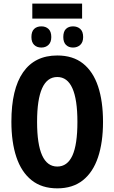

<svg xmlns="http://www.w3.org/2000/svg" viewBox="-20 -1032 633 1062"><path d="M549.8 -357.9Q549.8 -244.6 522.2 -162.1Q494.6 -79.6 438.5 -34.9Q382.3 9.8 296.9 9.8Q210.9 9.8 154.5 -35.4Q98.1 -80.6 70.6 -163.1Q43 -245.6 43 -358.9Q43 -539.1 107.7 -632.1Q172.4 -725.1 296.9 -725.1Q383.3 -725.1 439.2 -680.7Q495.1 -636.2 522.5 -554Q549.8 -471.7 549.8 -357.9ZM185.1 -357.9Q185.1 -110.8 296.9 -110.8Q352.5 -110.8 380.4 -171.4Q408.2 -231.9 408.2 -357.9Q408.2 -606 296.9 -606Q185.1 -606 185.1 -357.9ZM434.1 -1012.2V-929.2H158.7V-1012.2ZM209 -886.2Q232.9 -886.2 248.3 -871.8Q263.7 -857.4 263.7 -827.1Q263.7 -798.8 248.3 -783.9Q232.9 -769 209 -769Q183.6 -769 168.7 -783.9Q153.8 -798.8 153.8 -827.1Q153.8 -857.4 168.7 -871.8Q183.6 -886.2 209 -886.2ZM383.8 -886.2Q408.2 -886.2 424.1 -871.8Q439.9 -857.4 439.9 -827.1Q439.9 -798.8 424.1 -783.9Q408.2 -769 383.8 -769Q359.4 -769 344.7 -783.9Q330.1 -798.8 330.1 -827.1Q330.1 -857.4 344.7 -871.8Q359.4 -886.2 383.8 -886.2Z"/></svg>

Font: Open Sans Condensed
Style: Bold
Weight: 700
Width: 3
Designer: Monotype Design Team
Foundry: Monotype Imaging Inc.
Version: Version 3.003; ttfautohint (v1.8.4)